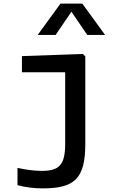

<svg xmlns="http://www.w3.org/2000/svg" viewBox="-20 -830 660 1059"><path d="M450.5 -36.5V-519L437 -532.5L101 -520.5V-431.5H339.5V-37C339.5 80 306.5 112.5 210.5 112.5C166 112.5 122.5 106 76.5 96V191.5C120.5 203 167.5 209 215.5 209C389.5 209 450.5 157 450.5 -36.5ZM188 -637.5H287L374 -765.5L461 -637.5H559.5L434 -810H313.5Z"/></svg>

Font: Monaspace Neon Medium
Style: Regular
Weight: 500
Designer: Riley Cran & the Lettermatic Team
Foundry: Lettermatic
Version: Version 1.200 (Monaspace Neon)